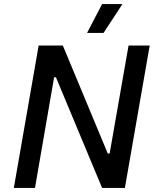

<svg xmlns="http://www.w3.org/2000/svg" viewBox="-20 -924 772 944"><path d="M48 0H152L246 -544H255L482 0H594L716 -700H612L519 -169H510L289 -700H170ZM582 -904H482L408 -762H489Z"/></svg>

Font: Fixel Display 20240404 Medium
Style: Italic
Weight: 500
Italic angle: -10°
Designer: AlfaBravo + MacPaw
Foundry: Kyrylo Tkachov, Marchela Mozhyna, Serhii Makarenko, Maria Weinstein, Zakhar Kryvoshyya
Version: Version 1.211;Glyphs 3.2 (3225)